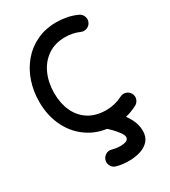

<svg xmlns="http://www.w3.org/2000/svg" viewBox="-238 -827 1091 1234"><g transform="rotate(-30 308.0 -210.0)"><path d="M564 -608.4Q554.7 -587.4 533 -579.1Q511.2 -570.8 490.7 -580.1Q441.9 -601.6 385.3 -601.6Q309.6 -601.6 255.9 -564.5Q202.1 -527.3 174.1 -464.4Q146 -401.4 146 -323.2Q146 -247.6 173.3 -188.5Q200.7 -129.4 253.7 -95.9Q306.6 -62.5 383.3 -62.5Q447.8 -62.5 504.9 -92.3Q524.9 -103 546.6 -95.9Q568.4 -88.9 579.1 -68.8Q589.8 -49.3 582.8 -27.3Q575.7 -5.4 555.7 5.4Q474.6 47.9 383.3 47.9Q276.9 47.9 198.5 -1Q120.1 -49.8 77.4 -134Q34.7 -218.3 34.7 -323.2Q34.7 -402.3 58.6 -472.7Q82.5 -543 128.2 -597.2Q173.8 -651.4 238.8 -682.1Q303.7 -712.9 385.3 -712.9Q423.8 -712.9 461.9 -705.3Q500 -697.8 535.6 -681.6Q556.6 -672.4 564.9 -650.6Q573.2 -628.9 564 -608.4ZM308.1 -42Q322.3 -59.6 345.2 -62Q368.2 -64.5 386.2 -49.8Q410.6 -30.3 441.7 3.2Q472.7 36.6 495.6 79.3Q518.6 122.1 518.6 169.4Q518.6 213.9 494.4 241.2Q470.2 268.6 431.2 280.8Q392.1 293 347.2 293Q294.4 293 254.4 281.2Q232.4 275.4 221.2 254.9Q210 234.4 216.3 212.9Q222.7 190.9 242.9 179.2Q263.2 167.5 284.7 174.3Q294.4 177.2 311.3 179.9Q328.1 182.6 343.8 182.6Q405.8 182.6 405.8 150.9Q405.8 135.7 389.6 113.5Q373.5 91.3 352.5 69.8Q331.5 48.3 315.9 36.1Q298.3 22 296.1 -1Q293.9 -23.9 308.1 -42Z"/></g></svg>

Font: Mikhak SemiBold
Style: Regular
Weight: 600
Designer: Amin Abedi
Version: Version 3.3